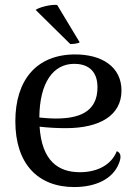

<svg xmlns="http://www.w3.org/2000/svg" viewBox="-20 -743 554 776"><path d="M302 -572 211 -723C185 -726 137 -713 124 -703L264 -565C276 -565 296 -567 302 -572ZM452 -132C431 -78 375 -47 303 -47C215 -47 149 -93 140 -231C175 -227 210 -225 246 -225C384 -225 471 -277 471 -377C471 -473 392 -523 284 -523C127 -523 42 -419 42 -253C42 -80 134 13 280 13C366 13 435 -19 460 -81C474 -114 465 -127 452 -132ZM280 -485C326 -485 374 -465 374 -390C374 -287 294 -264 206 -264C183 -264 160 -266 139 -268C140 -409 195 -485 280 -485Z"/></svg>

Font: Arima Koshi Medium
Style: Regular
Weight: 500
Designer: Joana Correia and Natanael Gama
Foundry: NDISCOVER
Version: Version 1.019;PS 001.019;hotconv 1.0.88;makeotf.lib2.5.64775